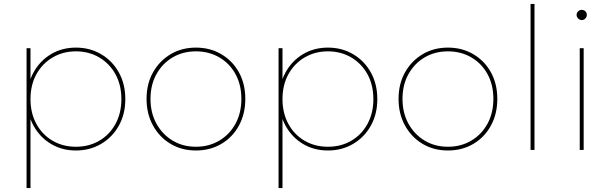

<svg xmlns="http://www.w3.org/2000/svg" viewBox="-20 -762 3102 976"><path d="M366 3Q295 3 239 -30.5Q183 -64 150.5 -123Q118 -182 118 -258Q118 -335 150.5 -394Q183 -453 239 -486.5Q295 -520 366 -520Q437 -520 494 -486.5Q551 -453 584 -394Q617 -335 617 -258Q617 -182 584 -123Q551 -64 494 -30.5Q437 3 366 3ZM115 194V-517H135V-327L125 -257L135 -187V194ZM366 -16Q432 -16 484.5 -46.5Q537 -77 567 -132Q597 -187 597 -258Q597 -330 567 -384.5Q537 -439 484.5 -470Q432 -501 366 -501Q300 -501 247.5 -470Q195 -439 165 -384.5Q135 -330 135 -258Q135 -187 165 -132Q195 -77 247.5 -46.5Q300 -16 366 -16Z M976 3Q904 3 847.5 -30.5Q791 -64 758 -123.5Q725 -183 725 -259Q725 -336 758 -394.5Q791 -453 847.5 -486.5Q904 -520 976 -520Q1048 -520 1105 -486.5Q1162 -453 1194.5 -394.5Q1227 -336 1227 -259Q1227 -183 1194.5 -123.5Q1162 -64 1105 -30.5Q1048 3 976 3ZM976 -16Q1042 -16 1094.5 -47Q1147 -78 1177 -133Q1207 -188 1207 -259Q1207 -331 1177 -385.5Q1147 -440 1094.5 -470.5Q1042 -501 976 -501Q910 -501 858 -470.5Q806 -440 775.5 -385.5Q745 -331 745 -259Q745 -188 775.5 -133Q806 -78 858 -47Q910 -16 976 -16Z M1647 3Q1576 3 1520 -30.5Q1464 -64 1431.5 -123Q1399 -182 1399 -258Q1399 -335 1431.5 -394Q1464 -453 1520 -486.5Q1576 -520 1647 -520Q1718 -520 1775 -486.5Q1832 -453 1865 -394Q1898 -335 1898 -258Q1898 -182 1865 -123Q1832 -64 1775 -30.5Q1718 3 1647 3ZM1396 194V-517H1416V-327L1406 -257L1416 -187V194ZM1647 -16Q1713 -16 1765.5 -46.5Q1818 -77 1848 -132Q1878 -187 1878 -258Q1878 -330 1848 -384.5Q1818 -439 1765.5 -470Q1713 -501 1647 -501Q1581 -501 1528.5 -470Q1476 -439 1446 -384.5Q1416 -330 1416 -258Q1416 -187 1446 -132Q1476 -77 1528.5 -46.5Q1581 -16 1647 -16Z M2257 3Q2185 3 2128.5 -30.5Q2072 -64 2039 -123.5Q2006 -183 2006 -259Q2006 -336 2039 -394.5Q2072 -453 2128.5 -486.5Q2185 -520 2257 -520Q2329 -520 2386 -486.5Q2443 -453 2475.5 -394.5Q2508 -336 2508 -259Q2508 -183 2475.5 -123.5Q2443 -64 2386 -30.5Q2329 3 2257 3ZM2257 -16Q2323 -16 2375.5 -47Q2428 -78 2458 -133Q2488 -188 2488 -259Q2488 -331 2458 -385.5Q2428 -440 2375.5 -470.5Q2323 -501 2257 -501Q2191 -501 2139 -470.5Q2087 -440 2056.5 -385.5Q2026 -331 2026 -259Q2026 -188 2056.5 -133Q2087 -78 2139 -47Q2191 -16 2257 -16Z M2677 0V-742H2697V0Z M2927 0V-517H2947V0ZM2937 -660Q2927 -660 2919 -668Q2911 -676 2911 -686Q2911 -697 2919 -704.5Q2927 -712 2937 -712Q2948 -712 2955.5 -704.5Q2963 -697 2963 -686Q2963 -676 2955.5 -668Q2948 -660 2937 -660Z"/></svg>

Font: Montserrat Thin Thin
Style: Regular
Weight: 250
Version: Version 9.000